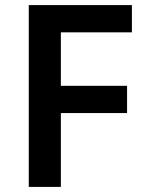

<svg xmlns="http://www.w3.org/2000/svg" viewBox="-20 -734 578 754"><path d="M219 0V-290H479V-397H219V-607H498V-714H93V0Z"/></svg>

Font: Noto Sans Ol Chiki SemiBold
Style: Regular
Weight: 600
Designer: Monotype Design Team, Lewis McGuffie
Foundry: Monotype Imaging Inc.
Version: Version 2.003